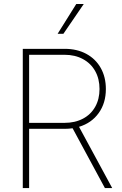

<svg xmlns="http://www.w3.org/2000/svg" viewBox="-20 -955 621 975"><path d="M95.7 -707H308.6Q371.1 -707 418.5 -681.4Q465.8 -655.8 491.7 -609.6Q517.6 -563.5 517.6 -502.9Q517.6 -431.6 481.2 -380.9Q444.8 -330.1 381.3 -311L549.8 0H512.7L348.6 -303.7Q329.1 -300.8 308.6 -300.8H127.9V0H95.7ZM307.6 -331.1Q360.8 -331.1 401.1 -352.3Q441.4 -373.5 463.4 -412.6Q485.4 -451.7 485.4 -502.9Q485.4 -554.7 463.4 -594Q441.4 -633.3 401.1 -655Q360.8 -676.8 307.6 -676.8H127.9V-331.1ZM367.2 -934.6H405.3L301.8 -783.2H272.5Z"/></svg>

Font: Pretendard Thin
Style: Regular
Weight: 100
Designer: Base glyphs from Inter by Rasmus Andersson; Hangeul glyphs from Noto Sans CJK(Source Han Sans) by Jang Soo-young and Kan
Foundry: Kil Hyung-jin
Version: Version 1.309